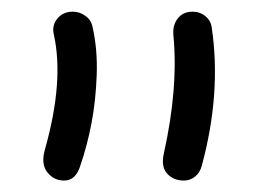

<svg xmlns="http://www.w3.org/2000/svg" viewBox="-20 -737 459 332"><path d="M297.9 -424.8Q279.8 -424.8 269 -436.8Q258.3 -448.7 263.2 -471.2Q288.6 -584.5 279.8 -676.8Q278.3 -693.4 287.4 -705.1Q296.4 -716.8 313 -716.8Q325.7 -716.8 335.2 -709Q344.7 -701.2 346.2 -689Q362.8 -575.7 329.1 -451.2Q326.2 -439 317.6 -431.9Q309.1 -424.8 297.9 -424.8ZM90.8 -424.8Q72.8 -424.8 61.5 -439.5Q50.3 -454.1 58.1 -480Q90.8 -596.7 73.2 -676.8Q69.3 -692.9 79.1 -704.8Q88.9 -716.8 106 -716.8Q118.2 -716.8 128.2 -709.2Q138.2 -701.7 140.1 -689.9Q148.9 -651.4 147.2 -606.7Q145.5 -562 138.2 -523.9Q130.9 -485.8 119.1 -451.2Q111.3 -424.8 90.8 -424.8Z"/></svg>

Font: Shantell Sans Irregular
Style: Regular
Weight: 300
Designer: Stephen Nixon, Anya Danilova, Shantell Martin
Foundry: Arrow Type
Version: Version 1.006;[9816181b4]